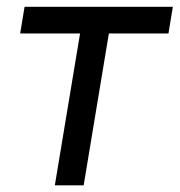

<svg xmlns="http://www.w3.org/2000/svg" viewBox="-20 -556 539 576"><path d="M144.5 0 220.2 -455.6H40.5L53.7 -535.6H498.5L485.4 -455.6H306.6L231 0Z"/></svg>

Font: Inter 20pt
Style: Italic
Weight: 400
Italic angle: -9.3988°
Version: Version 4.001;git-66647c0bb